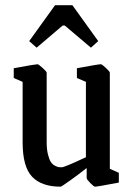

<svg xmlns="http://www.w3.org/2000/svg" viewBox="-20 -700 505 729"><path d="M119.1 -519 90.8 -543.9 189 -680.2H254.9L353 -543.9L325.2 -519L226.1 -603H217.8ZM210 8.8Q138.2 8.8 102.1 -28.8Q65.9 -66.4 65.9 -160.2V-389.2L32.2 -403.8V-440.9Q114.3 -456.1 122.1 -456.1Q126.5 -456.1 141.8 -442.1Q157.2 -428.2 157.2 -423.8V-160.2Q157.2 -132.8 162.1 -113.5Q167 -94.2 173.1 -85Q179.2 -75.7 188.7 -70.8Q198.2 -65.9 202.9 -65.4Q207.5 -64.9 214.8 -64.9Q219.7 -64.9 242.7 -74.5Q265.6 -84 286.1 -93.8L306.2 -103V-389.2L272 -403.8V-440.9Q354 -456.1 362.8 -456.1Q367.2 -456.1 382.1 -442.1Q397 -428.2 397 -423.8V-59.1L431.2 -43.9V-6.8Q349.6 8.8 340.8 8.8Q336.4 8.8 322.8 -5.1Q309.1 -19 309.1 -23.9V-62Q280.8 -39.6 247.1 -15.4Q213.4 8.8 210 8.8Z"/></svg>

Font: Grenze
Style: Regular
Weight: 400
Designer: Renata Polastri
Foundry: Omnibus-Type
Version: Version 1.002;PS 001.002;hotconv 1.0.88;makeotf.lib2.5.64775